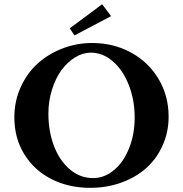

<svg xmlns="http://www.w3.org/2000/svg" viewBox="-20 -881 871 914"><path d="M334.5 -712.4 312 -746.1 466.3 -860.8 508.8 -804.2ZM409.2 13.2Q306.6 13.2 224.4 -28.8Q142.1 -70.8 95.2 -147.5Q48.3 -224.1 48.3 -322.3Q48.3 -399.4 78.6 -466.3Q108.9 -533.2 159.7 -578.9Q210.4 -624.5 277.8 -650.4Q345.2 -676.3 418.5 -676.3Q520 -676.3 603.3 -631.1Q686.5 -585.9 734.6 -505.4Q782.7 -424.8 782.7 -325.7Q782.7 -252.9 754.6 -189.7Q726.6 -126.5 677.5 -82Q628.4 -37.6 558.8 -12.2Q489.3 13.2 409.2 13.2ZM423.3 -33.2Q477.1 -33.2 522.7 -71.3Q568.4 -109.4 594.7 -175.8Q621.1 -242.2 621.1 -321.3Q621.1 -405.3 593 -476.6Q564.9 -547.9 517.1 -589.1Q469.2 -630.4 412.6 -630.4Q374 -630.4 337.2 -607.7Q300.3 -585 272.5 -546.9Q244.6 -508.8 227.5 -454.3Q210.4 -399.9 210.4 -340.3Q210.4 -255.4 237.3 -185.3Q264.2 -115.2 313 -74.2Q361.8 -33.2 423.3 -33.2Z"/></svg>

Font: Elstob 6pt SemiBold
Style: Regular
Weight: 600
Designer: Peter S. Baker
Version: Version 1.015